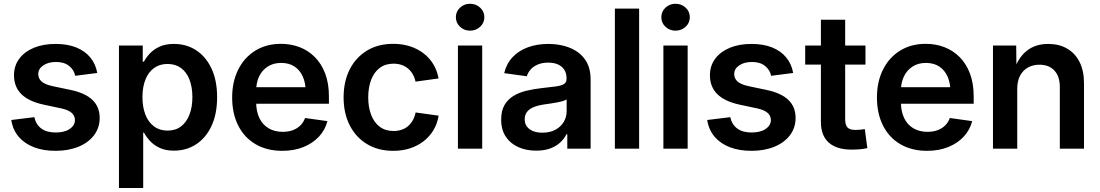

<svg xmlns="http://www.w3.org/2000/svg" viewBox="-20 -772 5712 997"><path d="M268.1 11.2Q205.6 11.2 156.7 -7.3Q107.9 -25.9 77.1 -61.8Q46.4 -97.7 38.6 -148.9L158.2 -163.6Q167 -124.5 195.1 -104.2Q223.1 -84 269 -84Q315.4 -84 342.3 -102.5Q369.1 -121.1 369.1 -148.4Q369.1 -171.9 350.8 -187Q332.5 -202.1 296.4 -209.5L205.1 -229Q128.9 -245.6 90.8 -283.4Q52.7 -321.3 52.7 -380.9Q52.7 -430.2 79.8 -466.8Q106.9 -503.4 155.5 -523.7Q204.1 -543.9 268.6 -543.9Q331.1 -543.9 376.5 -525.4Q421.9 -506.8 449.5 -472.9Q477.1 -439 484.9 -393.1L370.6 -378.4Q364.3 -408.7 339.1 -429.4Q314 -450.2 271 -450.2Q230.5 -450.2 204.6 -432.4Q178.7 -414.6 178.7 -387.2Q178.7 -363.8 196.5 -348.4Q214.4 -333 252.9 -324.7L345.7 -305.2Q422.9 -289.1 460.2 -252.9Q497.6 -216.8 497.6 -159.7Q497.6 -108.4 468.3 -69.8Q439 -31.2 387.2 -10Q335.4 11.2 268.1 11.2Z M597.7 204.1V-535.6H721.2V-451.7H727.1Q738.8 -473.6 758.8 -494.9Q778.8 -516.1 809.3 -530Q839.8 -543.9 883.3 -543.9Q947.8 -543.9 998.3 -511.2Q1048.8 -478.5 1078.1 -416.5Q1107.4 -354.5 1107.4 -267.1Q1107.4 -180.7 1078.6 -118.7Q1049.8 -56.6 999.3 -23.2Q948.7 10.3 882.8 10.3Q840.3 10.3 810.1 -3.7Q779.8 -17.6 759.8 -39.1Q739.7 -60.5 727.5 -83.5H723.6V204.1ZM850.1 -93.8Q891.6 -93.8 920.2 -115.7Q948.7 -137.7 963.9 -176.8Q979 -215.8 979 -267.6Q979 -319.3 964.1 -358.2Q949.2 -397 920.4 -418.5Q891.6 -439.9 850.1 -439.9Q809.1 -439.9 779.8 -418.7Q750.5 -397.5 735.1 -358.6Q719.7 -319.8 719.7 -267.6Q719.7 -215.8 735.1 -176.5Q750.5 -137.2 779.8 -115.5Q809.1 -93.8 850.1 -93.8Z M1446.3 11.2Q1365.7 11.2 1307.1 -23.2Q1248.5 -57.6 1217 -120.1Q1185.5 -182.6 1185.5 -265.6Q1185.5 -347.7 1217 -410.6Q1248.5 -473.6 1305.7 -509Q1362.8 -544.4 1439 -544.4Q1490.7 -544.4 1535.9 -527.1Q1581.1 -509.8 1615.2 -475.3Q1649.4 -440.9 1668.7 -389.9Q1688 -338.9 1688 -271V-233.4H1241.7V-319.3H1625L1567.4 -294.9Q1567.4 -340.3 1552.5 -374Q1537.6 -407.7 1509.3 -426.5Q1481 -445.3 1439.9 -445.3Q1399.4 -445.3 1370.1 -426.3Q1340.8 -407.2 1325.4 -374.8Q1310.1 -342.3 1310.1 -300.8V-243.2Q1310.1 -193.8 1326.9 -158.9Q1343.8 -124 1375 -105.7Q1406.2 -87.4 1448.2 -87.4Q1477.1 -87.4 1500.2 -95.9Q1523.4 -104.5 1539.8 -120.6Q1556.2 -136.7 1564 -159.2L1680.2 -143.1Q1668.5 -97.2 1636.2 -62.5Q1604 -27.8 1555.4 -8.3Q1506.8 11.2 1446.3 11.2Z M2022 11.2Q1943.8 11.2 1886 -23.7Q1828.1 -58.6 1796.1 -121.1Q1764.2 -183.6 1764.2 -266.1Q1764.2 -349.1 1796.1 -411.9Q1828.1 -474.6 1886 -509.5Q1943.8 -544.4 2022 -544.4Q2068.8 -544.4 2108.4 -531.7Q2147.9 -519 2179 -495.4Q2210 -471.7 2230 -438.7Q2250 -405.8 2257.3 -364.7L2137.7 -348.1Q2133.3 -369.1 2123.5 -386.2Q2113.8 -403.3 2099.1 -415.8Q2084.5 -428.2 2065.4 -434.8Q2046.4 -441.4 2023.4 -441.4Q1980.5 -441.4 1951.2 -418.9Q1921.9 -396.5 1907 -356.9Q1892.1 -317.4 1892.1 -266.1Q1892.1 -215.8 1907 -176.3Q1921.9 -136.7 1951.2 -114.3Q1980.5 -91.8 2023.4 -91.8Q2046.9 -91.8 2065.9 -98.4Q2085 -105 2099.6 -117.7Q2114.3 -130.4 2124 -148.2Q2133.8 -166 2138.2 -188L2257.8 -171.4Q2251 -129.9 2231 -96.4Q2210.9 -63 2179.9 -38.8Q2148.9 -14.6 2108.9 -1.7Q2068.8 11.2 2022 11.2Z M2357.9 0V-535.6H2483.9V0ZM2420.9 -612.8Q2390.1 -612.8 2368.7 -633.1Q2347.2 -653.3 2347.2 -682.6Q2347.2 -711.9 2368.7 -732.2Q2390.1 -752.4 2420.9 -752.4Q2451.7 -752.4 2473.4 -732.2Q2495.1 -711.9 2495.1 -682.6Q2495.1 -653.3 2473.4 -633.1Q2451.7 -612.8 2420.9 -612.8Z M2764.2 10.3Q2712.4 10.3 2671.4 -8.1Q2630.4 -26.4 2606.4 -62.3Q2582.5 -98.1 2582.5 -150.9Q2582.5 -196.8 2599.6 -226.3Q2616.7 -255.9 2646 -273.7Q2675.3 -291.5 2712.4 -300.5Q2749.5 -309.6 2789.1 -314Q2836.9 -319.3 2866 -323.2Q2895 -327.1 2908.4 -335.7Q2921.9 -344.2 2921.9 -362.3V-365.2Q2921.9 -390.6 2910.9 -408.7Q2899.9 -426.8 2878.7 -436.8Q2857.4 -446.8 2826.7 -446.8Q2795.9 -446.8 2772.7 -437Q2749.5 -427.2 2735.4 -411.1Q2721.2 -395 2715.8 -376L2598.1 -392.1Q2609.9 -441.4 2641.6 -475.1Q2673.3 -508.8 2720.9 -526.4Q2768.6 -543.9 2827.1 -543.9Q2869.6 -543.9 2909.2 -533.7Q2948.7 -523.4 2979.7 -501.7Q3010.7 -480 3028.8 -445.1Q3046.9 -410.2 3046.9 -360.4V0H2925.8V-74.7H2921.4Q2909.7 -51.3 2888.9 -32Q2868.2 -12.7 2837.4 -1.2Q2806.6 10.3 2764.2 10.3ZM2795.9 -83Q2835.4 -83 2863.8 -98.1Q2892.1 -113.3 2907.2 -138.7Q2922.4 -164.1 2922.4 -194.3V-255.9Q2916.5 -251.5 2902.8 -247.3Q2889.2 -243.2 2871.8 -240Q2854.5 -236.8 2836.7 -234.1Q2818.8 -231.4 2804.2 -229.5Q2776.4 -225.6 2753.7 -216.8Q2731 -208 2717.8 -192.4Q2704.6 -176.8 2704.6 -152.3Q2704.6 -129.9 2716.3 -114.5Q2728 -99.1 2748.5 -91.1Q2769 -83 2795.9 -83Z M3298.8 -727.5V0H3172.9V-727.5Z M3424.8 0V-535.6H3550.8V0ZM3487.8 -612.8Q3457 -612.8 3435.5 -633.1Q3414.1 -653.3 3414.1 -682.6Q3414.1 -711.9 3435.5 -732.2Q3457 -752.4 3487.8 -752.4Q3518.6 -752.4 3540.3 -732.2Q3562 -711.9 3562 -682.6Q3562 -653.3 3540.3 -633.1Q3518.6 -612.8 3487.8 -612.8Z M3881.8 11.2Q3819.3 11.2 3770.5 -7.3Q3721.7 -25.9 3690.9 -61.8Q3660.2 -97.7 3652.3 -148.9L3772 -163.6Q3780.8 -124.5 3808.8 -104.2Q3836.9 -84 3882.8 -84Q3929.2 -84 3956.1 -102.5Q3982.9 -121.1 3982.9 -148.4Q3982.9 -171.9 3964.6 -187Q3946.3 -202.1 3910.2 -209.5L3818.8 -229Q3742.7 -245.6 3704.6 -283.4Q3666.5 -321.3 3666.5 -380.9Q3666.5 -430.2 3693.6 -466.8Q3720.7 -503.4 3769.3 -523.7Q3817.9 -543.9 3882.3 -543.9Q3944.8 -543.9 3990.2 -525.4Q4035.6 -506.8 4063.2 -472.9Q4090.8 -439 4098.6 -393.1L3984.4 -378.4Q3978 -408.7 3952.9 -429.4Q3927.7 -450.2 3884.8 -450.2Q3844.2 -450.2 3818.4 -432.4Q3792.5 -414.6 3792.5 -387.2Q3792.5 -363.8 3810.3 -348.4Q3828.1 -333 3866.7 -324.7L3959.5 -305.2Q4036.6 -289.1 4074 -252.9Q4111.3 -216.8 4111.3 -159.7Q4111.3 -108.4 4082 -69.8Q4052.7 -31.2 4001 -10Q3949.2 11.2 3881.8 11.2Z M4474.1 -535.6V-436.5H4161.1V-535.6ZM4242.7 -669.4H4368.7V-151.9Q4368.7 -123 4380.9 -110.1Q4393.1 -97.2 4422.4 -97.2Q4432.1 -97.2 4446.8 -98.6Q4461.4 -100.1 4470.7 -101.6L4483.9 -2.9Q4465.8 1.5 4444.3 3.2Q4422.9 4.9 4402.3 4.9Q4324.2 4.9 4283.4 -31.7Q4242.7 -68.4 4242.7 -138.7Z M4794.4 11.2Q4713.9 11.2 4655.3 -23.2Q4596.7 -57.6 4565.2 -120.1Q4533.7 -182.6 4533.7 -265.6Q4533.7 -347.7 4565.2 -410.6Q4596.7 -473.6 4653.8 -509Q4710.9 -544.4 4787.1 -544.4Q4838.9 -544.4 4884 -527.1Q4929.2 -509.8 4963.4 -475.3Q4997.6 -440.9 5016.8 -389.9Q5036.1 -338.9 5036.1 -271V-233.4H4589.8V-319.3H4973.1L4915.5 -294.9Q4915.5 -340.3 4900.6 -374Q4885.7 -407.7 4857.4 -426.5Q4829.1 -445.3 4788.1 -445.3Q4747.6 -445.3 4718.3 -426.3Q4689 -407.2 4673.6 -374.8Q4658.2 -342.3 4658.2 -300.8V-243.2Q4658.2 -193.8 4675 -158.9Q4691.9 -124 4723.1 -105.7Q4754.4 -87.4 4796.4 -87.4Q4825.2 -87.4 4848.4 -95.9Q4871.6 -104.5 4887.9 -120.6Q4904.3 -136.7 4912.1 -159.2L5028.3 -143.1Q5016.6 -97.2 4984.4 -62.5Q4952.1 -27.8 4903.6 -8.3Q4855 11.2 4794.4 11.2Z M5262.2 -310.5V0H5136.2V-535.6H5256.8L5258.3 -402.3H5243.7Q5266.6 -472.2 5311.5 -508.1Q5356.4 -543.9 5423.3 -543.9Q5479 -543.9 5520.8 -520Q5562.5 -496.1 5585.7 -450.4Q5608.9 -404.8 5608.9 -338.9V0H5483.4V-319.3Q5483.4 -375 5455.3 -405.5Q5427.2 -436 5377.4 -436Q5344.2 -436 5318.1 -421.6Q5292 -407.2 5277.1 -379.4Q5262.2 -351.6 5262.2 -310.5Z"/></svg>

Font: Inter 20pt SemiBold
Style: Regular
Weight: 600
Version: Version 4.001;git-66647c0bb